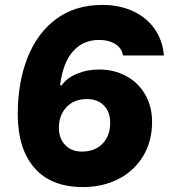

<svg xmlns="http://www.w3.org/2000/svg" viewBox="-20 -749 685 779"><path d="M52 -285Q52 -414 91.5 -514.5Q131 -615 208 -672Q285 -729 396 -729Q465 -729 520 -703.5Q575 -678 607.5 -631.5Q640 -585 645 -524H479Q474 -554 447.5 -570.5Q421 -587 382 -587Q317 -587 276 -540.5Q235 -494 224 -404L230 -402Q250 -432 291.5 -449.5Q333 -467 382 -467Q442 -467 491 -441Q540 -415 568.5 -366.5Q597 -318 597 -254Q597 -176 561 -116Q525 -56 461 -23Q397 10 317 10Q187 10 119.5 -68Q52 -146 52 -285ZM427 -251Q427 -295 401.5 -321Q376 -347 333 -347Q280 -347 249.5 -314Q219 -281 219 -231Q219 -187 244.5 -160.5Q270 -134 312 -134Q365 -134 396 -166Q427 -198 427 -251Z"/></svg>

Font: Mona Sans ExtraBold
Style: Italic
Weight: 800
Italic angle: -11.7°
Designer: Deni Anggara
Foundry: GitHub
Version: Version 2.000